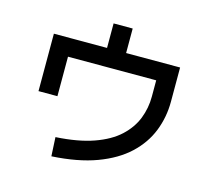

<svg xmlns="http://www.w3.org/2000/svg" viewBox="-117 -946 1234 1127"><g transform="rotate(15 500.0 -383.0)"><path d="M287 41 281 -74Q417 -82 510.5 -115Q604 -148 660 -200Q716 -252 741 -316Q766 -380 766 -450V-549H230V-309H115V-658H438V-807H554V-658H882V-450Q882 -356 848.5 -271Q815 -186 743.5 -119Q672 -52 559 -10Q446 32 287 41Z"/></g></svg>

Font: Murecho Medium
Style: Regular
Weight: 500
Designer: Neil Summerour
Foundry: Positype
Version: Version 1.010; ttfautohint (v1.8.3)